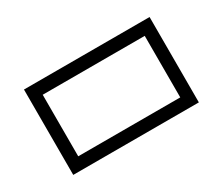

<svg xmlns="http://www.w3.org/2000/svg" viewBox="-72 -531 816 702"><g transform="rotate(-30 335.5 -180.0)"><path d="M550.8 -360.4Q567.4 -360.4 600.6 -360.4Q600.6 -240.2 600.6 0Q423.8 0 70.3 0Q70.3 -120.1 70.3 -360.4Q190.4 -360.4 310.5 -360.4Q430.7 -360.4 550.8 -360.4ZM550.8 -49.8Q550.8 -136.7 550.8 -309.6Q407.2 -309.6 120.1 -309.6Q120.1 -223.6 120.1 -49.8Q228.5 -49.8 335.9 -49.8Q443.4 -49.8 550.8 -49.8Z"/></g></svg>

Font: Tsing
Style: Bold
Weight: 400
Designer: iepn
Foundry: Jiangxue academy
Version: Version 1.0